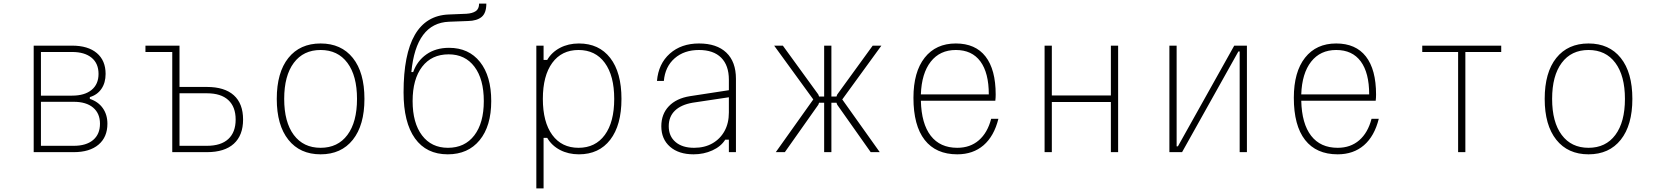

<svg xmlns="http://www.w3.org/2000/svg" viewBox="-20 -840 9140 1060"><path d="M166 0V-588H378Q466 -588 514.5 -547Q563 -506 563 -432Q563 -383 540 -349.5Q517 -316 476 -304V-294Q522 -279 547.5 -243Q573 -207 573 -157Q573 -83 524 -41.5Q475 0 387 0ZM206 -312H378Q447 -312 485.5 -343.5Q524 -375 524 -432Q524 -490 485.5 -521.5Q447 -553 378 -553H206ZM206 -35H387Q456 -35 494 -67Q532 -99 532 -157Q532 -214 494 -246Q456 -278 387 -278H206Z M931 0V-553H783V-588H971V-360H1122Q1220 -360 1271 -314Q1322 -268 1322 -180Q1322 -93 1271 -46.5Q1220 0 1122 0ZM971 -35H1122Q1200 -35 1240.5 -72.5Q1281 -110 1281 -180Q1281 -250 1240.5 -287.5Q1200 -325 1122 -325H971Z M1750 12Q1636 12 1572 -68.5Q1508 -149 1508 -294Q1508 -440 1572 -520Q1636 -600 1750 -600Q1864 -600 1928 -520Q1992 -440 1992 -294Q1992 -149 1928 -68.5Q1864 12 1750 12ZM1750 -24Q1845 -24 1898 -95Q1951 -166 1951 -294Q1951 -422 1898 -493Q1845 -564 1750 -564Q1655 -564 1602 -493Q1549 -422 1549 -294Q1549 -166 1602 -95Q1655 -24 1750 -24Z M2452 12Q2334 12 2271 -76Q2208 -164 2208 -330Q2208 -750 2457 -760L2555 -764Q2588 -766 2606.5 -778.5Q2625 -791 2625 -820H2665Q2665 -768 2639 -746.5Q2613 -725 2564 -724L2459 -720Q2277 -713 2251 -442H2261Q2283 -504 2334.5 -540Q2386 -576 2459 -576Q2568 -576 2630 -498Q2692 -420 2692 -282Q2692 -144 2628 -66Q2564 12 2452 12ZM2453 -24Q2546 -24 2598.5 -92.5Q2651 -161 2651 -282Q2651 -403 2599.5 -471.5Q2548 -540 2457 -540Q2363 -540 2310.5 -471.5Q2258 -403 2258 -282Q2258 -161 2310 -92.5Q2362 -24 2453 -24Z M2941 200V-588H2981V-509H3001Q3026 -552 3072 -576Q3118 -600 3176 -600Q3287 -600 3349 -520Q3411 -440 3411 -294Q3411 -149 3349 -68.5Q3287 12 3176 12Q3118 12 3072 -12Q3026 -36 3001 -79H2981V200ZM3174 -24Q3267 -24 3319 -95Q3371 -166 3371 -294Q3371 -422 3319 -493Q3267 -564 3174 -564Q3081 -564 3029 -493Q2977 -422 2977 -294Q2977 -166 3029 -95Q3081 -24 3174 -24Z M3984 -69Q3960 -31 3912.5 -9.5Q3865 12 3809 12Q3727 12 3679 -30Q3631 -72 3631 -143Q3631 -210 3672.5 -253.5Q3714 -297 3789 -309L4004 -342V-400Q4004 -479 3961.5 -521.5Q3919 -564 3839 -564Q3757 -564 3704.5 -518Q3652 -472 3645 -393H3607Q3615 -488 3678 -544Q3741 -600 3839 -600Q3937 -600 3990 -549.5Q4043 -499 4043 -405V0H4004V-69ZM3672 -143Q3672 -88 3709.5 -56Q3747 -24 3812 -24Q3870 -24 3913 -48.5Q3956 -73 3980 -116.5Q4004 -160 4004 -219V-303L3804 -273Q3740 -262 3706 -229Q3672 -196 3672 -143Z M4263 0 4470 -291 4254 -588H4302L4498 -318L4502 -307H4530V-588H4570V-307H4598L4602 -318L4798 -588H4846L4630 -291L4837 0H4787L4602 -262L4598 -273H4570V0H4530V-273H4502L4498 -262L4313 0Z M5492 -184Q5468 -88 5410 -38Q5352 12 5265 12Q5147 12 5085 -67.5Q5023 -147 5023 -300Q5023 -443 5085 -521.5Q5147 -600 5257 -600Q5365 -600 5421 -528Q5477 -456 5477 -318Q5477 -310 5476.5 -301Q5476 -292 5475 -284H5064Q5067 -157 5118.5 -90.5Q5170 -24 5265 -24Q5336 -24 5384 -65.5Q5432 -107 5452 -184ZM5257 -564Q5169 -564 5118.5 -499.5Q5068 -435 5064 -319H5439Q5439 -438 5392.5 -501Q5346 -564 5257 -564Z M5747 0V-588H5787V-313H6113V-588H6153V0H6113V-277H5787V0Z M6436 0V-588H6476V-32H6483L6794 -588H6864V0H6824V-556H6817L6506 0Z M7592 -184Q7568 -88 7510 -38Q7452 12 7365 12Q7247 12 7185 -67.5Q7123 -147 7123 -300Q7123 -443 7185 -521.5Q7247 -600 7357 -600Q7465 -600 7521 -528Q7577 -456 7577 -318Q7577 -310 7576.5 -301Q7576 -292 7575 -284H7164Q7167 -157 7218.5 -90.5Q7270 -24 7365 -24Q7436 -24 7484 -65.5Q7532 -107 7552 -184ZM7357 -564Q7269 -564 7218.5 -499.5Q7168 -435 7164 -319H7539Q7539 -438 7492.5 -501Q7446 -564 7357 -564Z M8030 0V-553H7832V-588H8268V-553H8070V0Z M8750 12Q8636 12 8572 -68.5Q8508 -149 8508 -294Q8508 -440 8572 -520Q8636 -600 8750 -600Q8864 -600 8928 -520Q8992 -440 8992 -294Q8992 -149 8928 -68.5Q8864 12 8750 12ZM8750 -24Q8845 -24 8898 -95Q8951 -166 8951 -294Q8951 -422 8898 -493Q8845 -564 8750 -564Q8655 -564 8602 -493Q8549 -422 8549 -294Q8549 -166 8602 -95Q8655 -24 8750 -24Z"/></svg>

Font: Martian Mono Thin
Style: Regular
Weight: 100
Monospace: yes
Designer: Roman Shamin
Foundry: Evil Martians
Version: Version 1.000; ttfautohint (v1.8.4.7-5d5b)